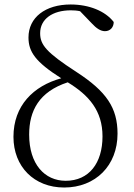

<svg xmlns="http://www.w3.org/2000/svg" viewBox="-20 -822 599 856"><path d="M266 14C406 14 504 -84 504 -226C504 -341 455 -414 321 -501C185 -589 159 -623 159 -674C159 -737 214 -776 296 -776C310 -776 324 -775 337 -772L388 -719C410 -695 429 -683 448 -683C471 -683 487 -700 487 -724C449 -773 377 -802 295 -802C182 -802 107 -744 107 -655C107 -591 138 -546 253 -473C129 -439 40 -351 40 -212C40 -79 132 14 266 14ZM282 -455C377 -397 437 -328 437 -214C437 -95 377 -16 273 -16C179 -16 110 -90 110 -222C110 -328 154 -413 282 -455Z"/></svg>

Font: Noto Serif TC Light
Style: Regular
Weight: 300
Designer: Ryoko NISHIZUKA 西塚涼子 (kana & ideographs); Frank Grießhammer (Latin, Greek & Cyrillic); Wenlong ZHANG 张文龙 (bopomofo); San
Foundry: Adobe
Version: Version 2.001;hotconv 1.1.0;makeotfexe 2.6.0